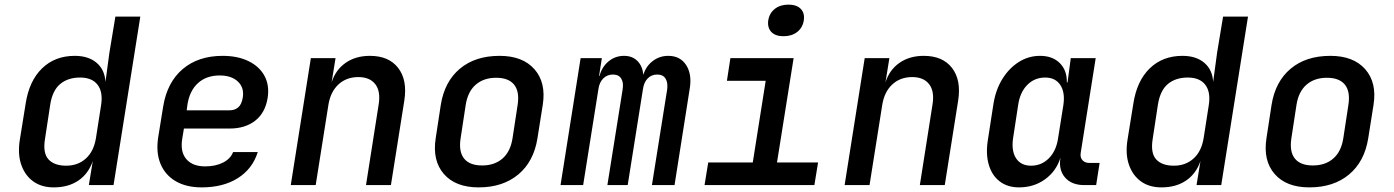

<svg xmlns="http://www.w3.org/2000/svg" viewBox="-20 -802 6040 832"><path d="M213 10Q160 10 124 -16Q88 -42 72 -88.5Q56 -135 66 -197L91 -352Q106 -451 162 -505.5Q218 -560 304 -560Q363 -560 398.5 -530Q434 -500 437 -447L454 -573L480 -730H588L472 0H365L382 -104Q363 -49 319.5 -19.5Q276 10 213 10ZM267 -84Q318 -84 352.5 -115.5Q387 -147 396 -205L418 -346Q427 -403 403 -434.5Q379 -466 327 -466Q275 -466 241.5 -438.5Q208 -411 198 -351L175 -200Q165 -139 190 -111.5Q215 -84 267 -84Z M854 10Q787 10 741 -17Q695 -44 675 -93.5Q655 -143 666 -210L687 -340Q704 -445 771.5 -502.5Q839 -560 945 -560Q1010 -560 1057 -537Q1104 -514 1126 -473.5Q1148 -433 1140 -379Q1130 -314 1086.5 -279.5Q1043 -245 975 -245H777L770 -203Q760 -145 787 -113Q814 -81 869 -81Q914 -81 946.5 -97.5Q979 -114 990 -143H1097Q1074 -70 1010.5 -30Q947 10 854 10ZM789 -324H975Q997 -324 1012 -336.5Q1027 -349 1032 -379Q1039 -422 1011 -448.5Q983 -475 932 -475Q874 -475 837.5 -441.5Q801 -408 792 -347Z M1240 0 1327 -550H1434L1417 -445Q1434 -499 1477.5 -529.5Q1521 -560 1583 -560Q1665 -560 1705.5 -507.5Q1746 -455 1732 -366L1674 0H1566L1621 -350Q1630 -407 1606 -437.5Q1582 -468 1533 -468Q1481 -468 1446.5 -436Q1412 -404 1403 -347L1348 0Z M2054 10Q1954 10 1903.5 -48Q1853 -106 1868 -203L1890 -347Q1906 -448 1972.5 -504Q2039 -560 2145 -560Q2245 -560 2296 -502Q2347 -444 2332 -348L2309 -203Q2293 -102 2226 -46Q2159 10 2054 10ZM2069 -85Q2123 -85 2157.5 -115Q2192 -145 2201 -203L2223 -347Q2232 -405 2208 -435Q2184 -465 2130 -465Q2076 -465 2041.5 -435Q2007 -405 1998 -347L1976 -203Q1967 -145 1991 -115Q2015 -85 2069 -85Z M2409 0 2496 -550H2588L2576 -473H2578Q2588 -512 2617 -536Q2646 -560 2684 -560Q2720 -560 2742 -538Q2764 -516 2768 -478Q2779 -515 2808.5 -537.5Q2838 -560 2876 -560Q2927 -560 2953 -520.5Q2979 -481 2969 -419L2903 0H2805L2871 -414Q2875 -444 2864 -461.5Q2853 -479 2828 -479Q2803 -479 2786.5 -462Q2770 -445 2766 -415L2700 0H2612L2678 -414Q2683 -444 2672 -461.5Q2661 -479 2636 -479Q2611 -479 2594 -462Q2577 -445 2573 -415L2507 0Z M3033 0 3049 -98H3242L3298 -452H3130L3145 -550H3419L3347 -98H3525L3509 0ZM3375 -645Q3340 -645 3322.5 -663.5Q3305 -682 3309 -713Q3314 -745 3337.5 -763.5Q3361 -782 3397 -782Q3432 -782 3450 -763.5Q3468 -745 3463 -713Q3458 -682 3434.5 -663.5Q3411 -645 3375 -645Z M3640 0 3727 -550H3834L3817 -445Q3834 -499 3877.5 -529.5Q3921 -560 3983 -560Q4065 -560 4105.5 -507.5Q4146 -455 4132 -366L4074 0H3966L4021 -350Q4030 -407 4006 -437.5Q3982 -468 3933 -468Q3881 -468 3846.5 -436Q3812 -404 3803 -347L3748 0Z M4396 10Q4346 10 4312 -16Q4278 -42 4264.5 -89Q4251 -136 4261 -197L4285 -352Q4295 -414 4324 -460.5Q4353 -507 4395 -533.5Q4437 -560 4487 -560Q4541 -560 4572.5 -528.5Q4604 -497 4603 -445H4606L4620 -550H4728L4663 -139Q4660 -120 4670.5 -108Q4681 -96 4700 -96H4745L4730 0H4678Q4624 0 4595.5 -32.5Q4567 -65 4575 -117V-118Q4557 -60 4508.5 -25Q4460 10 4396 10ZM4448 -84Q4493 -84 4525 -116Q4557 -148 4565 -203L4588 -347Q4596 -402 4574.5 -434Q4553 -466 4509 -466Q4463 -466 4431.5 -434Q4400 -402 4392 -347L4370 -203Q4362 -148 4383 -116Q4404 -84 4448 -84Z M5013 10Q4960 10 4924 -16Q4888 -42 4872 -88.5Q4856 -135 4866 -197L4891 -352Q4906 -451 4962 -505.5Q5018 -560 5104 -560Q5163 -560 5198.5 -530Q5234 -500 5237 -447L5254 -573L5280 -730H5388L5272 0H5165L5182 -104Q5163 -49 5119.5 -19.5Q5076 10 5013 10ZM5067 -84Q5118 -84 5152.5 -115.5Q5187 -147 5196 -205L5218 -346Q5227 -403 5203 -434.5Q5179 -466 5127 -466Q5075 -466 5041.5 -438.5Q5008 -411 4998 -351L4975 -200Q4965 -139 4990 -111.5Q5015 -84 5067 -84Z M5654 10Q5554 10 5503.5 -48Q5453 -106 5468 -203L5490 -347Q5506 -448 5572.5 -504Q5639 -560 5745 -560Q5845 -560 5896 -502Q5947 -444 5932 -348L5909 -203Q5893 -102 5826 -46Q5759 10 5654 10ZM5669 -85Q5723 -85 5757.5 -115Q5792 -145 5801 -203L5823 -347Q5832 -405 5808 -435Q5784 -465 5730 -465Q5676 -465 5641.5 -435Q5607 -405 5598 -347L5576 -203Q5567 -145 5591 -115Q5615 -85 5669 -85Z"/></svg>

Font: JetBrains Mono NL SemiBold
Style: Italic
Weight: 600
Italic angle: -9°
Monospace: yes
Designer: Philipp Nurullin, Konstantin Bulenkov
Foundry: JetBrains
Version: Version 2.305; ttfautohint (v1.8.4.7-5d5b)